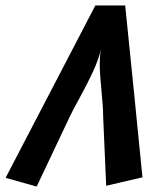

<svg xmlns="http://www.w3.org/2000/svg" viewBox="-58 -667 595 700"><path d="M194.3 -237.3 75.7 13.2Q57.1 7.8 19.3 -2.7Q-18.6 -13.2 -37.6 -18.6Q17.1 -123.5 126 -332.8Q234.9 -542 289.6 -647H398.4Q409.2 -542.5 430.2 -333.7Q451.2 -125 461.4 -20.5Q439.5 -15.6 395.3 -5.1Q351.1 5.4 329.1 10.3Q327.1 -32.2 323.5 -117.7Q319.8 -203.1 317.9 -246.1V-250.5Q317.9 -275.9 311.8 -337.6Q305.7 -399.4 305.7 -431.2Q305.7 -464.8 310.1 -487.3Q301.8 -450.7 281 -405.8Q260.3 -360.8 231.9 -309.3Q203.6 -257.8 194.3 -237.3Z"/></svg>

Font: Fantasque Sans Mono
Style: Bold Italic
Weight: 700
Italic angle: -11°
Monospace: yes
Designer: Jany Belluz
Version: Version 1.7.1